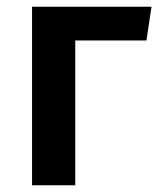

<svg xmlns="http://www.w3.org/2000/svg" viewBox="-20 -549 469 569"><path d="M203 0H75V-529H429L414 -429H203Z"/></svg>

Font: FiraGO Medium
Style: Regular
Weight: 500
Designer: bBox Type
Foundry: bBox Type GmbH
Version: Version 1.001;PS 001.001;hotconv 1.0.88;makeotf.lib2.5.64775